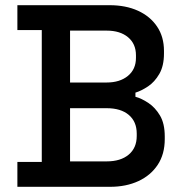

<svg xmlns="http://www.w3.org/2000/svg" viewBox="-20 -720 703 740"><path d="M47 0V-96H141V-604H47V-700H402Q465 -700 512 -678.5Q559 -657 585.5 -617.5Q612 -578 612 -524V-514Q612 -466 594 -435Q576 -404 550.5 -387Q525 -370 502 -363V-347Q525 -341 551.5 -323.5Q578 -306 596.5 -275Q615 -244 615 -194V-184Q615 -126 588 -85Q561 -44 513.5 -22Q466 0 404 0ZM250 -98H391Q445 -98 476 -124Q507 -150 507 -196V-205Q507 -251 476.5 -277Q446 -303 391 -303H250ZM250 -402H391Q442 -402 473 -427.5Q504 -453 504 -497V-507Q504 -551 473.5 -576.5Q443 -602 391 -602H250Z"/></svg>

Font: Space Grotesk Light Medium
Style: Regular
Weight: 500
Version: Version 2.000